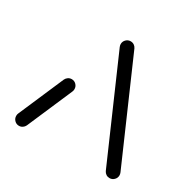

<svg xmlns="http://www.w3.org/2000/svg" viewBox="-121 -645 776 771"><g transform="rotate(30 266.5 -259.5)"><path d="M56.3 0Q44.1 0 35.6 -8.7Q27 -17.4 27 -29.6Q27 -36.7 29.6 -41.9L120 -251.1Q123.7 -258.9 130.9 -263.7Q138.1 -268.5 147 -268.5Q159.3 -268.5 167.8 -259.8Q176.3 -251.1 176.3 -238.9Q176.3 -231.9 173.7 -226.7L83.3 -17.4Q79.6 -9.6 72.4 -4.8Q65.2 0 56.3 0ZM505.9 -29.6Q505.9 -17.4 497.2 -8.7Q488.5 0 476.3 0Q467.4 0 460.4 -4.6Q453.3 -9.3 449.6 -17L248.9 -476.7Q246.3 -483.3 246.3 -488.9Q246.3 -501.1 255 -509.8Q263.7 -518.5 275.9 -518.5Q284.8 -518.5 291.9 -513.9Q298.9 -509.3 302.6 -501.5L503.3 -41.9Q505.9 -35.6 505.9 -29.6Z"/></g></svg>

Font: 26F Galaxy Sans Medium
Style: Regular
Weight: 500
Designer: C₂₉H₂₅N₃O₅
Version: Version 1.100